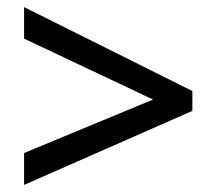

<svg xmlns="http://www.w3.org/2000/svg" viewBox="-20 -716 612 542"><path d="M48 -194V-284L412 -435L48 -607V-696L523 -459V-403Z"/></svg>

Font: Noto Sans Kannada UI Medium
Style: Regular
Weight: 500
Designer: Jelle Bosma - Monotype Design Team
Foundry: Monotype Imaging Inc.
Version: Version 2.005; ttfautohint (v1.8.4.7-5d5b)